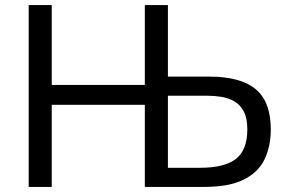

<svg xmlns="http://www.w3.org/2000/svg" viewBox="-20 -733 1124 753"><path d="M92.5 0V-713H183V-400H548V-713H638.5V-432.5H801.5Q923.5 -432.5 982.8 -383.2Q1042 -334 1042 -225.5Q1042 -160 1018 -109Q994 -58 936.8 -29Q879.5 0 780 0H548V-322H183V0ZM638.5 -75H765.5Q861 -75 905.5 -110Q950 -145 950 -225.5Q950 -270 935.8 -296.5Q921.5 -323 898.2 -336Q875 -349 848 -353.2Q821 -357.5 795.5 -357.5H638.5Z"/></svg>

Font: Commissioner
Style: Regular
Weight: 400
Designer: Kostas Bartsokas
Foundry: Kostas Bartsokas
Version: Version 1.000; ttfautohint (v1.8.3)